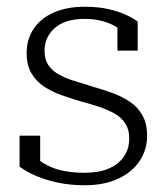

<svg xmlns="http://www.w3.org/2000/svg" viewBox="-20 -539 494 569"><path d="M363 -129Q363 -155 351.5 -173Q340 -191 319.5 -202.5Q299 -214 273.5 -222.5Q248 -231 221 -238Q191 -247 162.5 -257Q134 -267 110.5 -282.5Q87 -298 73 -322Q59 -346 59 -382Q59 -423 80 -454Q101 -485 139.5 -502Q178 -519 231 -519Q271 -519 301.5 -512Q332 -505 353.5 -495Q375 -485 388 -475V-389H328V-471Q333 -469 337.5 -465.5Q342 -462 345 -457.5Q348 -453 349.5 -447.5Q351 -442 350 -437Q338 -452 320 -462Q302 -472 279.5 -477.5Q257 -483 231 -483Q173 -483 142.5 -456Q112 -429 112 -389Q112 -362 124 -345Q136 -328 156.5 -317Q177 -306 202.5 -298.5Q228 -291 255 -282Q284 -274 313 -263.5Q342 -253 365.5 -237Q389 -221 402.5 -196.5Q416 -172 416 -136Q416 -96 394 -62.5Q372 -29 330.5 -9.5Q289 10 231 10Q189 10 153 2.5Q117 -5 88.5 -17Q60 -29 38 -45V-137H99V-29Q91 -36 86 -42.5Q81 -49 78.5 -55Q76 -61 76 -67Q76 -73 77 -79Q97 -61 120.5 -49Q144 -37 171.5 -32Q199 -27 231 -27Q272 -27 301 -39Q330 -51 346.5 -74Q363 -97 363 -129Z"/></svg>

Font: Roboto Serif 36pt ExtraLight
Style: Regular
Weight: 250
Designer: Greg Gazdowicz
Foundry: Commercial Type
Version: Version 1.008